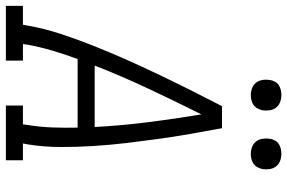

<svg xmlns="http://www.w3.org/2000/svg" viewBox="-195 -795 977 653"><g transform="rotate(90 293.5 -468.5)"><path d="M-13 0V-58H51L54 -74Q64 -131 82.5 -187Q101 -243 123 -298.5Q145 -354 169.5 -409Q194 -464 220 -518.5Q246 -573 273 -627Q300 -681 328 -735H403Q413 -681 422.5 -627Q432 -573 439.5 -518.5Q447 -464 453.5 -409.5Q460 -355 463.5 -299Q467 -243 467 -186.5Q467 -130 458 -74L455 -58H512V0H326V-58H390L392 -74Q399 -116 400.5 -159Q402 -202 401 -244H168Q152 -202 139.5 -159.5Q127 -117 119 -74L117 -58H173V0ZM399 -302Q394 -394 382.5 -484.5Q371 -575 356 -665Q311 -575 268.5 -484.5Q226 -394 190 -302ZM490 -833Q478 -833 466.5 -837.5Q455 -842 448 -851Q441 -860 439 -872.5Q437 -885 439 -898Q440 -906 444.5 -914.5Q449 -923 456.5 -928Q464 -933 473 -935Q482 -937 490 -937Q503 -937 514.5 -932.5Q526 -928 533 -919Q540 -910 542 -897.5Q544 -885 542 -872Q540 -864 535.5 -855.5Q531 -847 523.5 -842Q516 -837 507.5 -835Q499 -833 490 -833ZM290 -833Q278 -833 266.5 -837.5Q255 -842 248 -851Q241 -860 239 -872.5Q237 -885 239 -898Q240 -906 244.5 -914.5Q249 -923 256.5 -928Q264 -933 273 -935Q282 -937 290 -937Q303 -937 314.5 -932.5Q326 -928 333 -919Q340 -910 342 -897.5Q344 -885 342 -872Q340 -864 335.5 -855.5Q331 -847 323.5 -842Q316 -837 307.5 -835Q299 -833 290 -833Z"/></g></svg>

Font: Iosevka Curly Slab LtEx
Style: Italic
Weight: 300
Width: 7
Italic angle: -9°
Monospace: yes
Designer: Belleve Invis
Foundry: Belleve Invis
Version: Version 11.1.0; ttfautohint (v1.8.3)